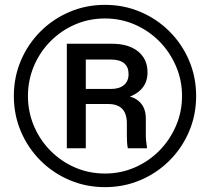

<svg xmlns="http://www.w3.org/2000/svg" viewBox="-20 -755 863 790"><path d="M412 15Q334 15 266 -14Q198 -43 146.5 -94.5Q95 -146 66 -214Q37 -282 37 -360Q37 -438 66 -506Q95 -574 146.5 -625.5Q198 -677 266 -706Q334 -735 412 -735Q490 -735 558 -706Q626 -677 677.5 -625.5Q729 -574 758 -506Q787 -438 787 -360Q787 -282 758 -214Q729 -146 677.5 -94.5Q626 -43 558 -14Q490 15 412 15ZM412 -41Q477 -41 534.5 -66Q592 -91 635.5 -135Q679 -179 704 -237Q729 -295 729 -360Q729 -425 704 -483Q679 -541 635.5 -585Q592 -629 534.5 -654Q477 -679 412 -679Q346 -679 288.5 -654Q231 -629 187.5 -585Q144 -541 119.5 -483Q95 -425 95 -360Q95 -295 119.5 -237Q144 -179 187.5 -135Q231 -91 288.5 -66Q346 -41 412 -41ZM255 -145V-575H440Q509 -575 548 -543.5Q587 -512 587 -457Q587 -369 473 -345L475 -361Q524 -363 552 -338Q580 -313 580 -267V-196Q580 -186 581.5 -173.5Q583 -161 585 -145H506Q504 -154 503 -166.5Q502 -179 502 -196V-247Q502 -287 483 -307Q464 -327 425 -327H291V-389H436Q471 -389 490 -405Q509 -421 509 -450Q509 -480 490.5 -495Q472 -510 436 -510H333V-145Z"/></svg>

Font: Instrument Sans SemiBold
Style: Regular
Weight: 600
Designer: Rodrigo Fuenzalida
Foundry: fragTYPE
Version: Version 1.000;gftools[0.9.28]